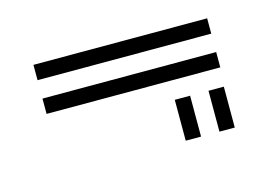

<svg xmlns="http://www.w3.org/2000/svg" viewBox="-45 -325 510 363"><g transform="rotate(-15 210.0 -143.5)"><path d="M40 -220V-250H380V-220ZM40 -154V-184H380V-154ZM347 -37V-117H377V-37ZM281 -37V-117H311V-37Z"/></g></svg>

Font: Zen Tokyo Zoo
Style: Regular
Weight: 400
Designer: Yoshimichi Ohira
Foundry: A-1 Corp ZenFonts
Version: Version 1.002; ttfautohint (v1.8.3)